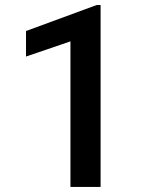

<svg xmlns="http://www.w3.org/2000/svg" viewBox="-20 -733 608 753"><path d="M374.5 0H256.3V-570.8L82 -511.2V-611.3L359.4 -713.4H374.5Z"/></svg>

Font: Roboto Medium
Style: Regular
Weight: 500
Designer: Google
Version: Version 2.134; 2016; ttfautohint (v1.6)